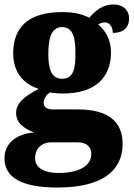

<svg xmlns="http://www.w3.org/2000/svg" viewBox="-33 -605 597 858"><path d="M224 233C421 233 515 160 515 38C515 -62 450 -116 315 -116H203C181 -116 162 -124 162 -145C162 -166 179 -187 192 -192C202 -189 233 -187 246 -187C396 -187 463 -261 463 -371C463 -430 437 -469 406 -496C413 -500 423 -505 437 -505C449 -505 471 -493 471 -458C526 -458 544 -489 544 -523C544 -557 519 -585 476 -585C426 -585 397 -560 366 -526C330 -543 296 -551 246 -551C94 -551 26 -484 26 -366C26 -277 77 -228 140 -208C80 -177 39 -146 39 -100C39 -51 81 -28 120 -13C38 -7 -13 37 -13 102C-13 189 65 233 224 233ZM244 -253C194 -253 183 -302 183 -364C183 -428 194 -484 244 -484C297 -484 304 -430 304 -365C304 -301 297 -253 244 -253ZM227 168C172 168 124 149 124 102C124 48 166 31 194 31H314C357 31 375 54 375 83C375 137 319 168 227 168Z"/></svg>

Font: Noto Serif Devanagari SemiCondensed Black
Style: Regular
Weight: 900
Width: 4
Designer: Universal Thirst, Indian Type Foundry and the Monotype Design Team
Foundry: Monotype Imaging Inc.
Version: Version 2.004